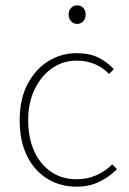

<svg xmlns="http://www.w3.org/2000/svg" viewBox="-20 -690 486 722"><path d="M268 12Q207 12 158.5 -17.5Q110 -47 82 -103Q54 -159 54 -238Q54 -318 84 -374.5Q114 -431 162.5 -460.5Q211 -490 268 -490Q318 -490 351 -473Q384 -456 408 -430L390 -412Q368 -435 337.5 -448.5Q307 -462 268 -462Q217 -462 176 -433.5Q135 -405 110.5 -354.5Q86 -304 86 -238Q86 -172 108.5 -122Q131 -72 172 -44Q213 -16 268 -16Q309 -16 343.5 -31.5Q378 -47 402 -72L420 -54Q390 -24 352.5 -6Q315 12 268 12ZM270 -600Q257 -600 247.5 -610Q238 -620 238 -636Q238 -651 247.5 -660.5Q257 -670 270 -670Q284 -670 293 -660.5Q302 -651 302 -636Q302 -620 293 -610Q284 -600 270 -600Z"/></svg>

Font: Source Sans 3 VF
Style: Regular
Weight: 200
Designer: Paul D. Hunt
Foundry: Adobe
Version: Version 3.046;hotconv 1.0.118;makeotfexe 2.5.65603